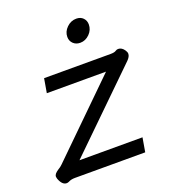

<svg xmlns="http://www.w3.org/2000/svg" viewBox="-130 -789 788 893"><g transform="rotate(-20 264.0 -342.0)"><path d="M47 10Q25 10 12 -25Q10 -33 10 -35Q10 -43 15.5 -49.5Q21 -56 33 -64Q44 -70 54 -80L396 -415H103L115 -485H444Q464 -485 472 -491Q478 -495 485 -495Q503 -495 516 -475Q522 -466 522 -458Q522 -444 506 -428L139 -70H451L439 0H91Q72 0 59 7Q53 10 47 10ZM282 -628Q282 -654 302.5 -674Q323 -694 350 -694Q371 -694 383.5 -681Q396 -668 396 -649Q396 -622 376 -602Q356 -582 330 -582Q309 -582 295.5 -595Q282 -608 282 -628Z"/></g></svg>

Font: Niramit
Style: Italic
Weight: 400
Italic angle: -10°
Version: Version 1.000; ttfautohint (v1.6)